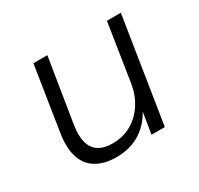

<svg xmlns="http://www.w3.org/2000/svg" viewBox="-113 -628 806 776"><g transform="rotate(-30 290.5 -240.5)"><path d="M226 8Q171 8 133.5 -14Q96 -36 81.5 -80Q67 -124 77 -189L124 -489H189L141 -190Q134 -145 142 -113Q150 -81 174.5 -64.5Q199 -48 240 -48Q290 -48 328.5 -70.5Q367 -93 392 -131.5Q417 -170 425 -219L467 -489H532L455 0H393L411 -113H416Q388 -54 339.5 -23Q291 8 226 8Z"/></g></svg>

Font: Nunito Sans 10pt Light
Style: Italic
Weight: 300
Italic angle: -9°
Designer: Vernon Adams
Foundry: Vernon Adams
Version: Version 3.101;gftools[0.9.27]